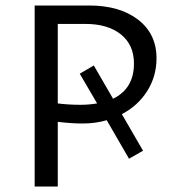

<svg xmlns="http://www.w3.org/2000/svg" viewBox="-20 -678 637 698"><path d="M423 -263 500 -130 449 -101 368 -241Q328 -229 279 -229Q241 -229 190 -235V0H106V-658H304Q415 -658 482 -606.5Q549 -555 549 -466Q549 -401 515.5 -347.5Q482 -294 423 -263ZM333 -302 270 -410 321 -440 391 -319Q467 -356 467 -447Q467 -515 419.5 -553Q372 -591 291 -591H190V-302Q229 -297 273 -297Q303 -297 333 -302Z"/></svg>

Font: Ysabeau Medium
Style: Regular
Weight: 500
Designer: Christian Thalmann (Catharsis Fonts)
Version: Version 0.003